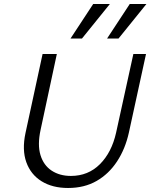

<svg xmlns="http://www.w3.org/2000/svg" viewBox="-20 -927 749 956"><path d="M319 9Q241 9 187 -24.5Q133 -58 111 -119.5Q89 -181 107 -265L192 -658H263L182 -280Q166 -206 181.5 -155Q197 -104 237 -77.5Q277 -51 333 -51Q419 -51 477.5 -109.5Q536 -168 558 -266L644 -658H707L622 -268Q604 -186 563 -123.5Q522 -61 461 -26Q400 9 319 9ZM331 -735 444 -907H527L388 -735ZM513 -735 626 -907H709L570 -735Z"/></svg>

Font: Ysabeau
Style: Italic
Weight: 400
Italic angle: -12°
Designer: Christian Thalmann (Catharsis Fonts)
Version: Version 2.000;gftools[0.9.27.dev2+g8671c4b]